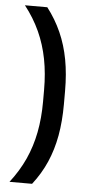

<svg xmlns="http://www.w3.org/2000/svg" viewBox="-56 -709 412 864"><g transform="rotate(5 150.0 -277.0)"><path d="M140 -304Q140 -378 127.5 -442.5Q115 -507 88.8 -564.8Q62.5 -622.5 21 -675.5H122Q160.5 -625.5 185.5 -569.2Q210.5 -513 222.5 -448.2Q234.5 -383.5 234.5 -306.5V-247.5Q234.5 -170 222.8 -105Q211 -40 186.5 16Q162 72 123 122H21Q62.5 68.5 88.8 10.8Q115 -47 127.5 -111.8Q140 -176.5 140 -250.5Z"/></g></svg>

Font: Anek Latin Medium Medium
Style: Regular
Weight: 500
Version: Version 1.003